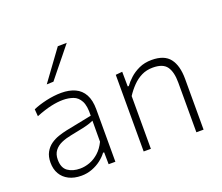

<svg xmlns="http://www.w3.org/2000/svg" viewBox="-128 -966 1343 1164"><g transform="rotate(-20 544.0 -384.0)"><path d="M212.5 9.5Q165.5 9.5 131.8 -7.8Q98 -25 80 -56Q62 -87 62 -129Q62 -168.5 76.8 -195.2Q91.5 -222 115 -238.8Q138.5 -255.5 166.5 -265Q194.5 -274.5 221 -280L388.5 -313.5Q391 -376.5 374 -408.2Q357 -440 327.2 -450.5Q297.5 -461 262 -461Q245 -461 225.8 -458.8Q206.5 -456.5 185 -451.8Q163.5 -447 139 -439.2Q114.5 -431.5 86.5 -420L83 -466Q101 -474 123.2 -481Q145.5 -488 169.8 -493.5Q194 -499 219 -502Q244 -505 267.5 -505Q318 -505 355.5 -488Q393 -471 413.2 -434Q433.5 -397 433.5 -338.5Q433.5 -315.5 433.5 -280Q433.5 -244.5 433.5 -211V-140Q433.5 -108.5 433.5 -74.5Q433.5 -40.5 433.5 0H390L389 -77H382Q365.5 -54.5 339.8 -34.8Q314 -15 281.5 -2.8Q249 9.5 212.5 9.5ZM220 -34Q250.5 -34 282 -45.5Q313.5 -57 341 -81.8Q368.5 -106.5 387.5 -146L388 -281.5Q379 -277 364 -271.8Q349 -266.5 319 -259.5Q289 -252.5 235.5 -242.5Q201 -236 172.5 -223.5Q144 -211 126.8 -188.5Q109.5 -166 109.5 -131Q109.5 -78 140.8 -56Q172 -34 220 -34ZM203 -583Q238.5 -632 274.5 -681Q310.5 -730 345 -777.5L403 -778.5Q377 -745.5 350.5 -713.2Q324 -681 298.2 -648.8Q272.5 -616.5 246.5 -584.5Z M616 0Q616 -56 616 -107.8Q616 -159.5 616 -220.5V-270.5Q616 -324.5 616 -381.5Q616 -438.5 616 -494.5L659 -498.5L660 -403.5H667Q682 -425 707.5 -448.5Q733 -472 768.8 -488.5Q804.5 -505 850.5 -505Q932 -505 967.2 -459Q1002.5 -413 1002.5 -327.5Q1002.5 -295 1002.5 -272Q1002.5 -249 1002.5 -220.5Q1002.5 -162.5 1002.5 -109.2Q1002.5 -56 1002.5 0H956Q956 -56 956 -109Q956 -162 956 -219V-321Q956 -389 931.2 -424Q906.5 -459 841 -459Q800.5 -459 768.2 -443Q736 -427 709.8 -400Q683.5 -373 662.5 -340.5V-219Q662.5 -159.5 662.5 -107.8Q662.5 -56 662.5 0Z"/></g></svg>

Font: Commissioner Thin ExtraLight
Style: Regular
Weight: 250
Version: Version 1.000